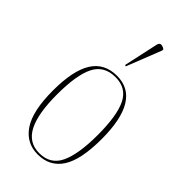

<svg xmlns="http://www.w3.org/2000/svg" viewBox="-251 -872 948 948"><g transform="rotate(45 223.0 -397.5)"><path d="M223 10Q143 10 98 -57Q53 -124 53 -267Q53 -406 95.5 -474Q138 -542 226 -542Q393 -542 393 -267Q393 -123 350 -56.5Q307 10 223 10ZM224 0Q302 0 333.5 -67.5Q365 -135 365 -267Q365 -404 333 -468Q301 -532 225 -532Q146 -532 113.5 -467.5Q81 -403 81 -267Q81 -133 115.5 -66.5Q150 0 224 0ZM223 -605 216 -608 255 -787Q259 -805 270.5 -805Q282 -805 295 -796V-788Z"/></g></svg>

Font: Noto Serif Display Condensed Thin
Style: Regular
Weight: 100
Width: 3
Designer: Monotype Design Team
Foundry: Monotype Imaging Inc.
Version: Version 2.009